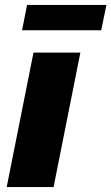

<svg xmlns="http://www.w3.org/2000/svg" viewBox="-20 -754 449 774"><path d="M115 -542H304L196 0H7ZM89 -734H409L388 -632H69Z"/></svg>

Font: Montserrat Alternates ExtraBold
Style: Italic
Weight: 800
Italic angle: -11.3°
Designer: Julieta Ulanovsky
Foundry: Julieta Ulanovsky
Version: Version 7.200